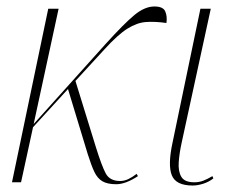

<svg xmlns="http://www.w3.org/2000/svg" viewBox="-20 -563 730 593"><path d="M17 0 129 -536H161L84 -180L306 -427Q363 -490 395 -516.5Q427 -543 457 -543Q484 -543 490.5 -527.5Q497 -512 494 -492Q459 -497 431 -495Q403 -493 373.5 -474.5Q344 -456 303 -411L213 -313L276 -109Q294 -51 306.5 -27.5Q319 -4 351 -4Q364 -4 376.5 -10Q389 -16 402 -26L406 -19Q368 6 339 6Q312 6 296.5 -3Q281 -12 271.5 -32Q262 -52 251 -87L190 -288L82 -170L45 0Z M575 10Q523 10 510.5 -22Q498 -54 513 -123L599 -536H631L541 -122Q534 -90 532 -62Q530 -34 540 -17Q550 0 580 0Q595 0 608 -5Q621 -10 636 -19L639 -12Q625 -1 607.5 4.5Q590 10 575 10Z"/></svg>

Font: Noto Serif Display SemiCondensed Thin
Style: Italic
Weight: 100
Width: 4
Italic angle: -12°
Designer: Monotype Design Team
Foundry: Monotype Imaging Inc.
Version: Version 2.009